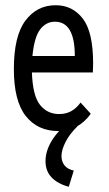

<svg xmlns="http://www.w3.org/2000/svg" viewBox="-20 -491 415 734"><path d="M203 10Q124 10 78.5 -47.5Q33 -105 33 -227Q33 -353 77 -412Q121 -471 193 -471Q257 -471 296.5 -420Q336 -369 336 -248Q336 -230 335 -214H102Q105 -125 133 -90Q161 -55 206 -55Q233 -55 253 -66.5Q273 -78 288 -99L327 -56Q304 -24 273 -7Q242 10 203 10ZM104 -277H266Q266 -408 190 -408Q156 -408 133.5 -378.5Q111 -349 104 -277ZM262 161 243 223Q201 212 177.5 187.5Q154 163 154 125Q154 86 178.5 46Q203 6 249 -28L276 -8Q247 20 231 51Q215 82 215 106Q215 126 226.5 141Q238 156 262 161Z"/></svg>

Font: Inconsolata Condensed Medium
Style: Regular
Weight: 500
Width: 3
Monospace: yes
Designer: Raph Levien, Cyreal, Brenton Simpson
Foundry: Raph Levien, Cyreal, Google
Version: Version 3.100; ttfautohint (v1.8.4.7-5d5b)